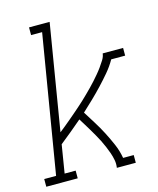

<svg xmlns="http://www.w3.org/2000/svg" viewBox="-113 -813 733 891"><g transform="rotate(-15 253.5 -367.5)"><path d="M-2 0V-37H55L165 -698H112V-735H211L127 -227Q141 -238 154.5 -249Q168 -260 181.5 -271.5Q195 -283 208.5 -294.5Q222 -306 235 -317.5Q248 -329 261 -341Q274 -353 286.5 -365.5Q299 -378 311.5 -390.5Q324 -403 335.5 -416Q347 -429 358.5 -442.5Q370 -456 380 -470Q390 -484 399.5 -499Q409 -514 411 -530H509V-493H442Q425 -463 402.5 -436.5Q380 -410 356 -384.5Q332 -359 307 -335Q282 -311 256 -287Q274 -258 292.5 -228.5Q311 -199 327 -168Q343 -137 357 -104.5Q371 -72 377 -37H428V0H337Q340 -19 336.5 -37.5Q333 -56 327 -73Q321 -90 314 -106.5Q307 -123 299 -139Q291 -155 282 -170.5Q273 -186 264 -201.5Q255 -217 245.5 -232Q236 -247 227 -262Q200 -239 173 -216.5Q146 -194 118 -172L96 -37H149V0Z"/></g></svg>

Font: Iosevka Curly Slab XLtObl
Style: Regular
Weight: 200
Italic angle: -9°
Monospace: yes
Designer: Belleve Invis
Foundry: Belleve Invis
Version: Version 11.1.0; ttfautohint (v1.8.3)